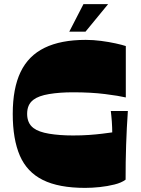

<svg xmlns="http://www.w3.org/2000/svg" viewBox="-20 -904 684 934"><path d="M394 10Q266 10 188.5 -28.5Q111 -67 76.5 -147Q42 -227 42 -350Q42 -474 80 -553.5Q118 -633 197 -671.5Q276 -710 397 -710Q434 -710 472 -705Q510 -700 542 -693Q574 -686 592 -680V-430Q558 -438 490.5 -446.5Q423 -455 335 -455Q270 -455 219 -446.5Q168 -438 143 -419Q127 -407 119.5 -390Q112 -373 112 -350Q112 -328 119.5 -310.5Q127 -293 143 -281Q168 -262 219 -253.5Q270 -245 335 -245Q378 -245 413 -247.5Q448 -250 476.5 -253.5Q505 -257 526 -260Q526 -270 525.5 -284Q525 -298 524 -313Q523 -328 521.5 -341.5Q520 -355 519 -364H602Q599 -323 597 -281.5Q595 -240 593.5 -198Q592 -156 591.5 -114Q591 -72 591 -30Q571 -15 537 -6.5Q503 2 465.5 6Q428 10 394 10ZM317 -750 386 -884H506L396 -750Z"/></svg>

Font: Ojuju ExtraBold
Style: Regular
Weight: 800
Designer: Chisaokwu Joboson, Mirko Velimirovic
Foundry: Udi Foundry
Version: Version 1.000